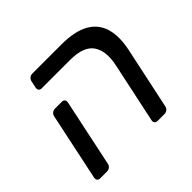

<svg xmlns="http://www.w3.org/2000/svg" viewBox="-140 -735 898 898"><g transform="rotate(-45 309.5 -285.5)"><path d="M430.8 0Q420.6 0 415.8 -6.3Q411 -12.6 413 -22.7L476.6 -321.8Q493.6 -402.1 462.8 -446.6Q432.1 -491.1 343.1 -491.1H155.3Q145.1 -491.1 140.3 -497.4Q135.6 -503.8 137.6 -514L144.9 -548.1Q146.9 -558.3 154.8 -564.6Q162.8 -571 173 -571H365.7Q452.2 -571 502.8 -543.2Q553.4 -515.3 569.9 -460.5Q586.4 -405.7 568.8 -325.1L504.4 -22.9Q502.4 -12.7 494.4 -6.4Q486.4 0 476.2 0ZM51 0Q40.8 0 36 -6.4Q31.3 -12.7 33.3 -22.9L103.9 -357.3Q105.9 -367.4 113.8 -373.8Q121.6 -380.2 131.8 -380.2H177.3Q187.5 -380.2 192.4 -373.8Q197.2 -367.4 195.2 -357.3L124.6 -22.9Q122.6 -12.7 114.7 -6.4Q106.7 0 96.5 0Z"/></g></svg>

Font: Rubik Light
Style: Italic
Weight: 300
Italic angle: -12°
Designer: Hubert and Fischer
Foundry: Hubert and Fischer
Version: Version 2.300;gftools[0.9.30]